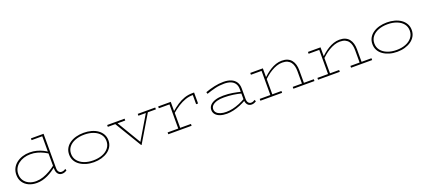

<svg xmlns="http://www.w3.org/2000/svg" viewBox="62 -1864 6739 3056"><g transform="rotate(-20 3431.0 -336.0)"><path d="M346 14Q269 14 209 -14Q149 -42 114.5 -94Q80 -146 80 -218Q80 -280 105 -329Q130 -378 175 -412.5Q220 -447 277 -465Q334 -483 398 -483Q462 -483 517 -468.5Q572 -454 618.5 -430.5Q665 -407 703 -379V-348Q665 -375 617 -399Q569 -423 514 -438Q459 -453 398 -452Q340 -452 288 -435.5Q236 -419 196.5 -388Q157 -357 135 -314.5Q113 -272 113 -219Q113 -158 142.5 -112.5Q172 -67 224.5 -42Q277 -17 346 -17Q407 -18 466 -38Q525 -58 583 -92Q641 -126 695 -169V-134Q658 -105 617 -78Q576 -51 532.5 -30.5Q489 -10 442.5 2Q396 14 346 14ZM773 13Q730 13 704 -18.5Q678 -50 678 -107V-686H711V-107Q711 -61 730 -40Q749 -19 774 -19Q795 -19 812 -25Q829 -31 844 -43L854 -14Q837 -2 817 5.5Q797 13 773 13ZM497 -656V-686H705V-656Z M1313 14Q1243 14 1183 -3.5Q1123 -21 1077 -53Q1031 -85 1005.5 -131Q980 -177 980 -235Q980 -294 1005.5 -340Q1031 -386 1077 -418Q1123 -450 1183 -466.5Q1243 -483 1313 -483Q1382 -483 1442.5 -466.5Q1503 -450 1548.5 -418Q1594 -386 1620 -340Q1646 -294 1646 -235Q1646 -177 1620 -131Q1594 -85 1548.5 -53Q1503 -21 1442.5 -3.5Q1382 14 1313 14ZM1313 -17Q1399 -17 1467 -43.5Q1535 -70 1574 -119.5Q1613 -169 1613 -235Q1613 -303 1574 -351.5Q1535 -400 1467 -426Q1399 -452 1313 -452Q1227 -452 1159 -426Q1091 -400 1052 -351.5Q1013 -303 1013 -235Q1013 -169 1052 -119.5Q1091 -70 1159 -43.5Q1227 -17 1313 -17Z M2110 14 1824 -460H1863L2115 -38L2366 -460H2400L2117 14ZM1710 -440V-471H2005V-440H1861H1848ZM2228 -440V-471H2524V-440H2378H2364Z M2777 -277V-308Q2838 -361 2897.5 -400.5Q2957 -440 3021.5 -462Q3086 -484 3159 -484H3187V-298H3154V-453Q3088 -453 3026 -431.5Q2964 -410 2902.5 -371Q2841 -332 2777 -277ZM2574 0V-31H2969V0ZM2754 0V-471H2787V0ZM2574 -440V-471H2787V-440Z M3984 10Q3955 10 3933.5 -4.5Q3912 -19 3900.5 -45.5Q3889 -72 3889 -110V-284Q3889 -340 3865 -377.5Q3841 -415 3795 -434Q3749 -453 3682 -453Q3601 -453 3528 -435Q3455 -417 3381 -391L3372 -422Q3449 -450 3526.5 -467Q3604 -484 3682 -484Q3757 -484 3810.5 -461.5Q3864 -439 3893 -394.5Q3922 -350 3922 -284V-110Q3922 -65 3940.5 -43Q3959 -21 3986 -21Q4006 -21 4021.5 -27.5Q4037 -34 4051 -44L4064 -17Q4049 -6 4028.5 2Q4008 10 3984 10ZM3565 13Q3501 13 3452 -3.5Q3403 -20 3376 -52Q3349 -84 3349 -128Q3349 -175 3381 -209Q3413 -243 3470.5 -261Q3528 -279 3605 -279Q3693 -279 3766 -266Q3839 -253 3907 -236V-207Q3837 -226 3761.5 -237Q3686 -248 3605 -248Q3540 -249 3490 -235Q3440 -221 3411 -194.5Q3382 -168 3382 -129Q3382 -94 3405 -69Q3428 -44 3469.5 -31Q3511 -18 3565 -18Q3620 -18 3677.5 -31Q3735 -44 3793 -68Q3851 -92 3907 -125V-94Q3853 -62 3794.5 -38Q3736 -14 3677.5 -0.5Q3619 13 3565 13Z M4849 0V-241Q4849 -284 4840 -322.5Q4831 -361 4810 -390Q4789 -419 4754 -435.5Q4719 -452 4666 -452Q4618 -452 4570.5 -435.5Q4523 -419 4479 -392.5Q4435 -366 4397.5 -335Q4360 -304 4330 -276V-307Q4359 -335 4396.5 -366Q4434 -397 4477.5 -423.5Q4521 -450 4569.5 -466.5Q4618 -483 4670 -483Q4726 -483 4766 -465.5Q4806 -448 4831.5 -416Q4857 -384 4869.5 -340Q4882 -296 4882 -244V0ZM4134 0V-31H4502V0ZM4314 0V-471H4347V0ZM4134 -440V-471H4347V-440ZM4693 0V-31H5050V0Z M5826 0V-241Q5826 -284 5817 -322.5Q5808 -361 5787 -390Q5766 -419 5731 -435.5Q5696 -452 5643 -452Q5595 -452 5547.5 -435.5Q5500 -419 5456 -392.5Q5412 -366 5374.5 -335Q5337 -304 5307 -276V-307Q5336 -335 5373.5 -366Q5411 -397 5454.5 -423.5Q5498 -450 5546.5 -466.5Q5595 -483 5647 -483Q5703 -483 5743 -465.5Q5783 -448 5808.5 -416Q5834 -384 5846.5 -340Q5859 -296 5859 -244V0ZM5111 0V-31H5479V0ZM5291 0V-471H5324V0ZM5111 -440V-471H5324V-440ZM5670 0V-31H6027V0Z M6450 14Q6380 14 6320 -3.5Q6260 -21 6214 -53Q6168 -85 6142.5 -131Q6117 -177 6117 -235Q6117 -294 6142.5 -340Q6168 -386 6214 -418Q6260 -450 6320 -466.5Q6380 -483 6450 -483Q6519 -483 6579.5 -466.5Q6640 -450 6685.5 -418Q6731 -386 6757 -340Q6783 -294 6783 -235Q6783 -177 6757 -131Q6731 -85 6685.5 -53Q6640 -21 6579.5 -3.5Q6519 14 6450 14ZM6450 -17Q6536 -17 6604 -43.5Q6672 -70 6711 -119.5Q6750 -169 6750 -235Q6750 -303 6711 -351.5Q6672 -400 6604 -426Q6536 -452 6450 -452Q6364 -452 6296 -426Q6228 -400 6189 -351.5Q6150 -303 6150 -235Q6150 -169 6189 -119.5Q6228 -70 6296 -43.5Q6364 -17 6450 -17Z"/></g></svg>

Font: BioRhyme SemiExpanded ExtraLight
Style: Regular
Weight: 250
Width: 6
Designer: Aoife Mooney
Foundry: Aoife Mooney Type
Version: Version 1.600;gftools[0.9.33]